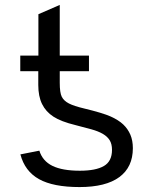

<svg xmlns="http://www.w3.org/2000/svg" viewBox="-20 -756 640 786"><path d="M224.6 -464.4V-417Q224.6 -376.5 232.9 -359.9Q241.2 -343.3 262 -332.5Q282.7 -321.8 324.2 -312Q400.9 -293.5 433.1 -279.1Q465.3 -264.6 484.4 -246.6Q503.4 -228.5 513.7 -204.6Q523.9 -180.7 523.9 -149.4Q523.9 -71.8 468.5 -31Q413.1 9.8 305.7 9.8Q197.8 9.8 139.6 -22.7Q81.5 -55.2 63.5 -124L141.1 -139.2Q154.3 -96.7 194.8 -76.9Q235.4 -57.1 307.1 -57.1Q372.1 -57.1 405.3 -76.4Q438.5 -95.7 438.5 -142.6Q438.5 -166.5 429 -181.9Q419.4 -197.3 400.9 -208Q382.3 -218.8 354.2 -226.6Q326.2 -234.4 289.6 -243.7Q229.5 -258.3 198.5 -278.6Q167.5 -298.8 152.1 -330.3Q136.7 -361.8 136.7 -408.2V-464.4H63V-528.3H137.2V-697.8L224.6 -735.8V-528.3H344.2V-464.4Z"/></svg>

Font: Liberation Mono
Style: Regular
Weight: 400
Monospace: yes
Designer: Steve Matteson
Foundry: Ascender Corporation
Version: Version 2.1.5